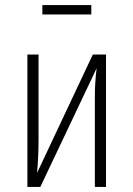

<svg xmlns="http://www.w3.org/2000/svg" viewBox="-20 -737 526 757"><path d="M398 0H354V-356Q354 -412 361 -468L139 0H88V-522H132V-188Q132 -118 126 -55L346 -522H398ZM340 -680H147V-717H340Z"/></svg>

Font: Fira Sans Extra Condensed ExtraLight
Style: Regular
Weight: 275
Width: 1
Designer: Carrois Corporate & Edenspiekermann AG
Foundry: Carrois Corporate GbR & Edenspiekermann AG
Version: Version 4.203